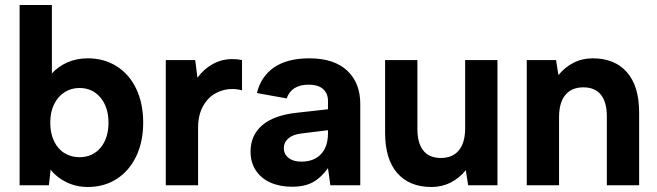

<svg xmlns="http://www.w3.org/2000/svg" viewBox="-20 -740 2623 767"><path d="M182.3 -62.4 175.3 0H58.3V-720H187.3V-446.7Q212.8 -474.6 249.2 -490.8Q285.7 -507 331.1 -507Q395.5 -507 446 -475.3Q496.5 -443.5 524.2 -385.3Q552 -327 552 -250Q552 -173 523.7 -114.7Q495.5 -56.5 445.5 -24.7Q395.5 7 331.1 7Q284.2 7 244.7 -12.5Q205.3 -31.9 182.3 -62.4ZM413.4 -250Q413.4 -311.8 381.3 -350.2Q349.2 -388.5 297.4 -388.5Q264.5 -388.5 238.1 -371.8Q211.7 -355.1 196.3 -324Q180.8 -292.9 180.8 -250Q180.8 -207.1 196 -175.8Q211.2 -144.4 237.9 -128.2Q264.5 -112 297.4 -112Q349.7 -112 381.6 -149.9Q413.4 -187.7 413.4 -250Z M642.3 -500H759.8L768.8 -429.5Q793.8 -464 829.8 -484Q865.8 -504 908.3 -504Q929.3 -504 946.8 -500V-379Q927.4 -384.5 907.8 -384.5Q872.8 -384.5 841.6 -367.5Q810.3 -350.6 790.8 -315.3Q771.3 -280.1 771.3 -229.1V0H642.3Z M980.9 -135Q980.9 -199 1027.1 -239.3Q1073.4 -279.5 1164.9 -289.5L1290.2 -303.5V-337.9Q1290.2 -365.8 1271.2 -383.7Q1252.3 -401.7 1212 -401.7Q1178.2 -401.7 1156 -387.5Q1133.9 -373.2 1125.4 -346.8L1006.4 -368.3Q1022.4 -434.9 1075.1 -470.9Q1127.9 -507 1215.5 -507Q1314.1 -507 1366.6 -458.2Q1419.2 -409.4 1419.2 -324.8V0H1299.7L1290.2 -68.4Q1263.1 -30.4 1230.2 -12.2Q1197.2 6 1146.3 6Q1097.9 6 1060.4 -10.7Q1022.9 -27.5 1001.9 -59.2Q980.9 -91 980.9 -135ZM1290.2 -207.9V-219.8L1184.5 -206.9Q1150.2 -202.9 1132.1 -187.2Q1113.9 -171.5 1113.9 -147.6Q1113.9 -124.2 1132.6 -109.3Q1151.3 -94.3 1183.7 -94.3Q1233.9 -94.3 1262 -124Q1290.2 -153.6 1290.2 -207.9Z M1967.2 0H1850.2L1840.7 -60Q1815.7 -29 1780.7 -11Q1745.7 7 1703.8 7Q1615.3 7 1566.8 -48.8Q1518.4 -104.5 1518.4 -209V-500H1647.4V-225Q1647.4 -168.2 1671 -138.6Q1694.7 -108.9 1741 -108.9Q1787.9 -108.9 1813 -139.3Q1838.2 -169.7 1838.2 -228.5V-500H1967.2Z M2084.3 -500H2201.3L2210.8 -440Q2235.8 -471 2270.8 -489Q2305.8 -507 2347.7 -507Q2436.2 -507 2484.7 -451.2Q2533.2 -395.5 2533.2 -291V0H2404.2V-275Q2404.2 -331.8 2380.5 -361.4Q2356.8 -391.1 2310.5 -391.1Q2263.6 -391.1 2238.5 -360.7Q2213.3 -330.3 2213.3 -271.5V0H2084.3Z"/></svg>

Font: AF Albert Sans Medium
Style: Regular
Weight: 500
Designer: Andreas Rasmussen
Foundry: a.Foundry
Version: Version 1.300;Glyphs 3.2 (3231)